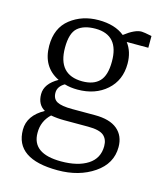

<svg xmlns="http://www.w3.org/2000/svg" viewBox="-98 -498 653 772"><g transform="rotate(15 229.0 -112.0)"><path d="M312 -277.3Q312.5 -387.7 214.8 -388.2Q166 -388.2 140.6 -365.7Q115.2 -343.3 115.2 -283.2Q115.2 -170.4 216.8 -169.9Q263.7 -169.9 287.8 -194.8Q312 -219.7 312 -277.3ZM217.8 163.1Q287.6 163.1 328.9 136.5Q370.1 109.9 370.1 59.1Q370.1 30.3 352.1 15.1Q334 0 287.1 0H187Q159.2 0 131.8 -4.9Q96.7 28.3 97.2 76.2Q96.7 163.1 217.8 163.1ZM213.9 201.2Q37.1 201.2 37.1 79.6Q37.1 20 103 -16.1Q70.8 -34.2 70.8 -77.6Q70.8 -121.1 124 -150.9Q52.2 -186 51.8 -273.9Q51.8 -348.1 100.8 -386.5Q149.9 -424.8 218 -424.8Q286.1 -424.8 326.2 -392.1Q369.1 -425.3 397 -424.8Q405.8 -424.8 439 -418V-369.1H349.1Q375 -335 375 -285.2Q375 -216.3 327.9 -174.6Q280.8 -132.8 207 -132.8Q177.2 -132.8 152.8 -140.1Q125 -124 125 -98.1Q125 -72.3 144 -62Q163.1 -51.8 207 -51.8H301.8Q363.8 -51.8 395.3 -25.4Q426.8 1 426.8 47.9Q426.8 116.7 364.7 158.9Q302.7 201.2 213.9 201.2Z"/></g></svg>

Font: Yrsa-Light
Style: Regular
Weight: 300
Designer: Anna Giedrys (Yrsa+Rasa design), David Brezina (Yrsa art-direction, Rasa art-direction, design)
Foundry: Rosetta Type Foundry
Version: Version 1.001;PS 1.1;hotconv 1.0.88;makeotf.lib2.5.647800